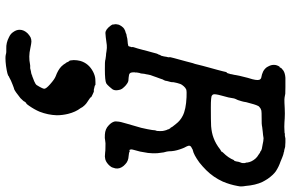

<svg xmlns="http://www.w3.org/2000/svg" viewBox="-201 -479 1065 703"><g transform="rotate(90 331.5 -127.5)"><path d="M269 56Q273 56 281 55.5Q289 55 290.5 55.5Q292 56 292 56.5Q292 57 294 58Q306 61 311 62L312 61Q311 60 313 61Q314 61 317 62Q321 64 326 66Q331 68 334 70Q337 72 336 72Q336 74 347 81Q354 86 354.5 86Q355 86 360 90Q366 95 372 103Q374 107 376 110Q390 128 397 156Q402 177 402 197Q401 229 389 260Q381 279 367 299Q361 308 358 309Q357 309 356 310Q353 313 352 315Q352 317 348 321Q340 331 329 338Q309 354 303 354Q302 354 300 355Q298 356 289.5 359Q281 362 275 365Q269 368 264.5 370.5Q260 373 259 373Q256 378 221 383Q205 385 193 385Q186 385 181 384Q172 381 158 382Q137 383 116 372Q103 366 97 356Q89 345 89 333Q89 317 103 303Q111 296 117 293Q124 290 132 290Q138 290 157 294Q187 301 216 295Q222 294 225 294.5Q228 295 230 294.5Q232 294 234 293.5Q236 293 238 292.5Q240 292 242.5 291.5Q245 291 245.5 291Q246 291 247 291Q249 290 256 288Q257 287 257 287Q257 287 259 287Q267 284 269 283Q271 282 277 280Q289 275 292 270L293 269V268Q294 266 294.5 265.5Q295 265 296.5 262.5Q298 260 301.5 253Q305 246 305 243Q305 236 289 222Q270 205 259 201Q237 193 224 181Q216 173 211 164Q209 161 208.5 161Q208 161 207 157Q204 151 203 151Q201 151 200 135Q200 123 203 111Q212 80 243 64Q257 57 269 56ZM265 -640Q276 -640 299.5 -640Q323 -640 323.5 -639.5Q324 -639 328.5 -638.5Q333 -638 337 -637Q341 -636 356.5 -636.5Q372 -637 376.5 -637.5Q381 -638 396 -638Q411 -638 413 -637.5Q415 -637 428 -636.5Q441 -636 444 -636Q447 -636 457.5 -636.5Q468 -637 468 -637V-638Q468 -638 477 -638L487 -640Q487 -640 501 -640L518 -639L529 -636Q536 -635 536 -635Q536 -634 543 -633Q546 -632 546.5 -632Q547 -632 549.5 -631Q552 -630 557.5 -628Q563 -626 572 -622Q590 -616 607 -605Q621 -595 635 -575Q642 -564 646 -556Q658 -531 661 -493Q662 -487 662 -487Q662 -487 662.5 -480Q663 -473 661 -465Q656 -437 645 -411Q629 -376 603 -350Q589 -336 575 -325Q546 -304 530 -301Q528 -301 524.5 -298.5Q521 -296 518 -295Q512 -291 514 -284Q515 -280 521 -269Q523 -265 524 -261.5Q525 -258 527 -253Q534 -233 534 -213Q534 -208 538 -194Q539 -188 541 -171Q542 -154 540 -137Q536 -113 535 -108Q534 -105 533 -100.5Q532 -96 529.5 -87.5Q527 -79 527 -75Q528 -69 530 -69Q532 -69 533 -69.5Q534 -70 535 -70Q537 -67 551 -66Q570 -65 581 -54Q588 -48 592 -41Q601 -26 594 -9Q593 -5 591 -2Q583 10 570 17Q565 20 553 21Q546 21 538 20Q533 19 521 19Q502 18 494 20Q487 22 473 21Q452 20 439 7Q428 -3 425 -14Q424 -18 425 -25Q425 -34 433 -60Q444 -98 448 -112Q454 -138 456 -152Q457 -165 458 -166Q460 -168 460 -182Q460 -192 458 -198Q456 -206 455 -207Q454 -208 453 -213Q449 -220 448 -220H447Q447 -224 434 -239Q422 -255 404 -264Q381 -276 336 -278Q315 -279 308 -277Q301 -274 296 -268Q294 -265 292 -263Q287 -257 284 -244Q283 -240 282 -235Q280 -226 281 -226V-225Q281 -223 280 -219Q279 -215 277.5 -210Q276 -205 276 -202Q274 -195 271 -191Q270 -189 268.5 -183.5Q267 -178 266 -176.5Q265 -175 263 -168.5Q261 -162 259 -157Q254 -145 253 -137Q252 -132 252 -131Q250 -125 249 -111Q248 -108 247 -105Q245 -95 245 -93L246 -94Q244 -89 245 -80Q245 -74 249 -70Q252 -67 264 -66Q273 -65 276 -65Q284 -63 292 -56Q299 -50 305 -42Q309 -36 310 -27Q312 -15 307 -7Q304 -3 302.5 -1.5Q301 0 297 5Q290 13 285 16Q275 21 234 21Q203 21 202 20Q201 19 184 17Q178 17 167 15Q155 13 145 14Q109 19 101 19Q88 19 74 0Q73 -1 72 -3Q71 -5 70 -6.5Q69 -8 70 -8Q70 -8 69 -15Q68 -19 68.5 -19Q69 -19 69 -22Q69 -25 70 -28Q71 -31 71 -31.5Q71 -32 71.5 -32Q72 -32 72.5 -34Q73 -36 73.5 -36Q74 -36 74.5 -37.5Q75 -39 76 -40Q81 -47 86 -50Q87 -50 89.5 -51.5Q92 -53 92 -53Q100 -55 102 -56Q103 -58 113 -59Q119 -60 121 -61Q124 -61 129 -62Q143 -63 144 -64Q144 -64 145 -64Q147 -64 149 -66Q151 -68 150 -69Q150 -70 151 -72Q154 -79 152 -80Q152 -81 152.5 -83Q153 -85 154 -88Q155 -91 157.5 -99Q160 -107 162.5 -117.5Q165 -128 167 -135Q169 -143 172 -153Q177 -173 178 -173Q179 -173 181 -180Q182 -183 183 -183.5Q184 -184 184.5 -187Q185 -190 185.5 -191Q186 -192 186.5 -195Q187 -198 187.5 -201Q188 -204 188 -204.5Q188 -205 189 -208Q191 -216 189 -216Q189 -216 190 -221Q191 -226 193 -233Q200 -260 205 -277Q207 -284 209 -292.5Q211 -301 214 -309Q217 -323 221 -337Q222 -342 227.5 -361Q233 -380 235.5 -390Q238 -400 241 -411Q244 -422 244 -424Q244 -424 245 -425Q247 -424 249 -431Q249 -434 250 -435Q251 -436 252 -444Q253 -449 254 -452.5Q255 -456 255 -459Q255 -463 265 -502Q267 -510 270 -519Q276 -542 270 -548Q267 -552 258 -553Q252 -554 248 -556Q235 -560 226 -572Q224 -575 221.5 -580.5Q219 -586 218 -591Q217 -598 218 -604Q219 -609 221.5 -614Q224 -619 225 -619Q226 -618 227 -620Q228 -622 228 -622Q228 -625 239 -633Q249 -639 265 -640ZM497 -559Q489 -560 486 -560Q475 -558 462 -557Q452 -556 449.5 -555.5Q447 -555 445 -555Q443 -555 440 -554Q437 -553 413.5 -553Q390 -553 385 -552Q377 -550 372 -545Q368 -542 367 -538Q363 -531 354 -496Q353 -488 351 -481Q349 -475 347 -468Q345 -462 343 -459Q340 -453 339 -444Q339 -438 330 -406Q323 -381 326 -375Q328 -372 330 -371Q333 -367 374 -367Q422 -367 442 -368Q467 -370 485 -377Q507 -385 527 -401Q532 -404 532 -404L536 -406L535 -407Q534 -406 539 -412Q558 -431 566 -451L568 -453H569Q570 -456 571 -460Q572 -469 575 -476Q577 -480 577 -483Q578 -490 576 -495Q575 -496 575 -501Q573 -516 561 -530Q555 -537 546 -542Q542 -545 539 -547Q536 -548 535.5 -548Q535 -548 533 -550Q529 -554 507 -557Q502 -558 497 -559Z"/></g></svg>

Font: TT2020 Style E
Style: Italic
Weight: 400
Italic angle: -15°
Version: Version 0.2.000